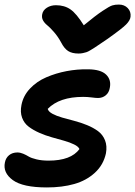

<svg xmlns="http://www.w3.org/2000/svg" viewBox="-33 -779 598 850"><path d="M493.2 -758.8Q517.6 -758.8 532.5 -743.2Q547.4 -727.5 544.9 -705.1Q543.5 -689 525.1 -670.4Q506.8 -651.9 441.9 -606Q430.7 -598.6 411.9 -585.7Q393.1 -572.8 386.5 -568.6Q379.9 -564.5 367.9 -557.1Q356 -549.8 349.4 -547.9Q342.8 -545.9 333.7 -543.9Q324.7 -542 314.9 -542Q286.1 -542 268.8 -553Q251.5 -564 237.8 -590.8Q223.6 -617.2 205.3 -637.9Q187 -658.7 175.5 -667.7Q164.1 -676.8 157.5 -688.7Q150.9 -700.7 153.8 -715.8Q157.2 -733.9 174.6 -744.9Q191.9 -755.9 214.8 -755.9Q252.4 -755.9 279.1 -737.3Q305.7 -718.8 337.9 -667Q389.2 -709.5 420.7 -730.5Q452.1 -751.5 464.4 -755.1Q476.6 -758.8 493.2 -758.8ZM174.8 50.8Q67.9 50.8 23.4 18.1Q-21 -14.6 -11.2 -60.1Q-7.3 -80.1 7.3 -92Q22 -104 43.9 -104Q56.6 -104 69.8 -98.4Q83 -92.8 94.2 -85.9Q105.5 -79.1 128.7 -73.5Q151.9 -67.9 182.1 -67.9Q281.2 -67.9 318.8 -119.1Q314 -130.4 294.9 -139.6Q275.9 -148.9 250.7 -156Q225.6 -163.1 196.8 -171.1Q168 -179.2 141.4 -190.9Q114.7 -202.6 94.2 -218Q73.7 -233.4 64.7 -258.1Q55.7 -282.7 62 -314Q69.8 -355 99.6 -386.7Q129.4 -418.5 171.9 -436.8Q214.4 -455.1 261.7 -464.1Q309.1 -473.1 356.9 -472.2Q413.1 -471.7 436.8 -448.7Q460.4 -425.8 453.1 -390.1Q449.7 -369.1 435.3 -357.2Q420.9 -345.2 400.9 -345.2Q390.6 -345.2 372.1 -347.7Q353.5 -350.1 335 -350.1Q230 -350.1 178.2 -296.9Q181.6 -284.7 199.5 -275.1Q217.3 -265.6 242.2 -258.5Q267.1 -251.5 296.1 -243.9Q325.2 -236.3 352.5 -225.1Q379.9 -213.9 400.9 -198.5Q421.9 -183.1 431.9 -158Q441.9 -132.8 436 -100.1Q424.8 -48.8 387 -14.2Q349.1 20.5 295.7 35.6Q242.2 50.8 174.8 50.8Z"/></svg>

Font: Shantell Sans Bouncy
Style: Italic
Weight: 600
Italic angle: -11.31°
Designer: Stephen Nixon, Anya Danilova, Shantell Martin
Foundry: Arrow Type
Version: Version 1.006;[9816181b4]